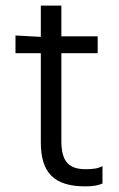

<svg xmlns="http://www.w3.org/2000/svg" viewBox="-20 -649 421 682"><path d="M125 -144C125 -34 173 13 284 13C309 13 327 10 344 3V-59C330 -51 312 -48 284 -48C223 -48 198 -77 198 -148V-460H327V-520H198V-629H125V-518L35 -523V-460H125Z"/></svg>

Font: Non Bureau Light
Style: Regular
Weight: 300
Designer: Jona Saucedo
Foundry: Non Foundry
Version: Version 1.000;FEAKit 1.0